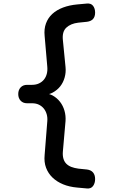

<svg xmlns="http://www.w3.org/2000/svg" viewBox="-20 -891 640 1084"><path d="M471 173 416 168Q371 164 336 149.5Q301 135 276.5 111.5Q252 88 240 56Q228 24 232 -16L247 -206Q249 -228 243.5 -246.5Q238 -265 227 -278.5Q216 -292 199.5 -300Q183 -308 161 -308H133Q110 -308 96.5 -322.5Q83 -337 83 -360Q83 -383 96.5 -397.5Q110 -412 133 -412H161Q183 -412 200 -420Q217 -428 228 -441.5Q239 -455 244 -473.5Q249 -492 247 -514L232 -688Q228 -727 239.5 -758.5Q251 -790 275.5 -812.5Q300 -835 336 -848.5Q372 -862 416 -866L471 -871Q494 -873 505.5 -858Q517 -843 517 -820Q517 -797 505.5 -784Q494 -771 471 -768L422 -763Q379 -758 354.5 -735Q330 -712 335 -665L350 -512Q353 -482 345 -453.5Q337 -425 320 -403.5Q303 -382 277 -368Q268 -363 257 -360Q267 -357 277 -352Q302 -338 319 -316Q336 -294 344 -266Q352 -238 350 -208L335 -36Q333 -13 338 4.5Q343 22 354.5 33.5Q366 45 383 51.5Q400 58 422 61L471 66Q494 69 505.5 83Q517 97 517 120Q517 143 505.5 159Q494 175 471 173Z"/></svg>

Font: Maple Mono NL Medium
Style: Regular
Weight: 500
Monospace: yes
Designer: subframe7536
Version: Version 7.000